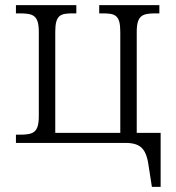

<svg xmlns="http://www.w3.org/2000/svg" viewBox="-20 -556 683 747"><path d="M571 171H605V-39H512V-432C512 -498 535 -504 589 -504H600V-536H366V-504H378C428 -504 448 -498 448 -432V-39H195V-432C195 -498 215 -504 264 -504H277V-536H42V-504H54C108 -504 131 -498 131 -432V-104C131 -38 108 -32 54 -32H42V0H467C534 0 551 29 560 101Z"/></svg>

Font: Noto Serif Light
Style: Regular
Weight: 300
Designer: Monotype Design Team
Foundry: Monotype Imaging Inc.
Version: Version 2.013